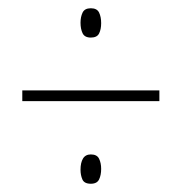

<svg xmlns="http://www.w3.org/2000/svg" viewBox="-20 -651 439 465"><path d="M200 -560Q185 -560 180 -570.5Q175 -581 175 -596Q175 -610 180 -620.5Q185 -631 200 -631Q215 -631 220 -620.5Q225 -610 225 -595Q225 -580 220 -570Q215 -560 200 -560ZM34 -406V-432H366V-406ZM200 -206Q184 -206 179.5 -216.5Q175 -227 175 -240Q175 -257 181 -267Q187 -277 200 -277Q215 -277 220 -266.5Q225 -256 225 -242Q225 -227 220 -216.5Q215 -206 200 -206Z"/></svg>

Font: Noto Sans Telugu UI ExtraCondensed Thin
Style: Regular
Weight: 100
Width: 2
Designer: Jelle Bosma - Monotype Design Team
Foundry: Monotype Imaging Inc.
Version: Version 2.006; ttfautohint (v1.8.4.7-5d5b)